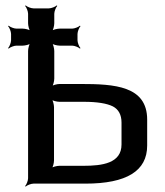

<svg xmlns="http://www.w3.org/2000/svg" viewBox="-20 -680 610 711"><path d="M278 -369H201C192 -369 175 -365 170 -360L172 -358C177 -363 181 -380 181 -389V-491C181 -500 177 -517 172 -522L170 -520C175 -515 192 -511 201 -511H247C256 -511 271 -505 276 -500L278 -502C273 -507 267 -522 267 -531V-554C267 -563 273 -578 278 -583L276 -585C271 -580 256 -574 247 -574H201C192 -574 175 -570 170 -565L172 -563C177 -568 181 -585 181 -594V-629C181 -638 187 -653 192 -658L190 -660C185 -655 170 -649 161 -649H104C95 -649 80 -655 75 -660L73 -658C78 -653 84 -638 84 -629V-594C84 -585 88 -568 93 -563L95 -565C90 -570 73 -574 64 -574H41C32 -574 17 -580 12 -585L10 -583C15 -578 21 -563 21 -554V-531C21 -522 15 -507 10 -502L12 -500C17 -505 32 -511 41 -511H64C73 -511 90 -515 95 -520L93 -522C88 -517 84 -500 84 -491V-20C84 -11 78 4 73 9L75 11C80 6 95 0 104 0H296C449 0 525 -47 525 -141V-237C525 -362 404 -369 278 -369ZM289 -66H200C191 -66 174 -62 169 -57L171 -55C176 -60 180 -77 180 -86V-283C180 -292 176 -309 171 -314L169 -312C174 -307 191 -303 200 -303H291C340 -303 376 -297 398 -286C419 -275 430 -255 430 -226V-145C430 -75 358 -66 289 -66Z"/></svg>

Font: Gamestation Storm
Style: Regular
Weight: 400
Designer: Jonas Hecksher
Foundry: Jonas Hecksher, Playtypeª, e-types AS
Version: Version 1.003